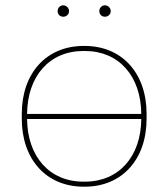

<svg xmlns="http://www.w3.org/2000/svg" viewBox="-20 -698 634 723"><path d="M218 -635C230 -635 240 -644 240 -656C240 -668 230 -678 218 -678C206 -678 197 -668 197 -656C197 -644 206 -635 218 -635ZM375 -635C387 -635 397 -644 397 -656C397 -668 387 -678 375 -678C363 -678 354 -668 354 -656C354 -644 363 -635 375 -635ZM295 5H299C439 5 532 -97 532 -251V-269C532 -423 439 -525 299 -525H295C155 -525 62 -423 62 -269V-251C62 -97 155 5 295 5ZM82 -269C83 -411 166 -506 294 -506H300C428 -506 511 -411 512 -269ZM294 -14C166 -14 83 -109 82 -250H512C511 -109 428 -14 300 -14Z"/></svg>

Font: Fixel Text Thin
Style: Regular
Weight: 100
Width: 4
Designer: AlfaBravo + MacPaw
Foundry: Kyrylo Tkachov, Marchela Mozhyna, Serhii Makarenko, Maria Weinstein, Zakhar Kryvoshyya
Version: Version 1.211